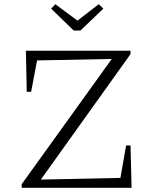

<svg xmlns="http://www.w3.org/2000/svg" viewBox="-20 -892 714 912"><path d="M83 0V-17L511 -612L156 -605L128 -456H107L103 -651H600V-635L174 -39L552 -47L579 -201H600L605 0ZM330 -747 223 -851 243 -872 348 -794 449 -872 471 -851 362 -747Z"/></svg>

Font: Piazzolla Thin ExtraLight
Style: Regular
Weight: 250
Version: Version 2.005